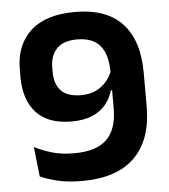

<svg xmlns="http://www.w3.org/2000/svg" viewBox="-50 -697 665 756"><g transform="rotate(-5 283.0 -319.0)"><path d="M274.5 -652Q397.5 -652 460.2 -585.2Q523 -518.5 523 -389V-255.5Q523 -126.5 453.2 -56.5Q383.5 13.5 244.5 13.5Q188 13.5 147.2 3.5Q106.5 -6.5 79.5 -19L66.5 -136Q97.5 -120.5 135 -109.2Q172.5 -98 224 -98Q311 -98 352 -138.2Q393 -178.5 393 -260.5V-401.5Q393 -473 364 -508.2Q335 -543.5 272.5 -543.5Q218 -543.5 192 -515.8Q166 -488 166 -442.5V-423Q166 -376.5 190.8 -350Q215.5 -323.5 271 -323.5Q301 -323.5 325.8 -334.2Q350.5 -345 368.8 -365.5Q387 -386 396.5 -414L416.5 -332H388Q379 -300 358.2 -275.5Q337.5 -251 304.5 -237.2Q271.5 -223.5 223.5 -223.5Q131 -223.5 84.5 -274.2Q38 -325 38 -415.5V-445Q38 -541.5 98 -596.8Q158 -652 274.5 -652Z"/></g></svg>

Font: Anek Latin SemiBold
Style: Regular
Weight: 600
Designer: Yesha Goshar
Foundry: Ek Type
Version: Version 1.003